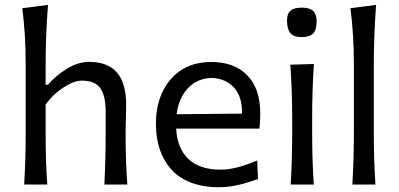

<svg xmlns="http://www.w3.org/2000/svg" viewBox="-20 -764 1654 795"><path d="M175.8 0H80.1Q86.4 -106.4 86.4 -219.2V-493.7Q86.4 -621.1 72.3 -730L178.7 -743.7Q168.9 -619.1 168.9 -493.7V-413.1H178.2Q210 -450.2 256.6 -479Q303.2 -507.8 348.1 -507.8Q427.2 -507.8 464.8 -463.1Q502.4 -418.5 502.4 -330.1Q502.4 -306.6 501.2 -269.3Q500 -231.9 500 -219.2Q500 -92.3 507.3 0H412.1Q417.5 -101.6 417.5 -215.3V-301.8Q417.5 -367.7 395.3 -398.9Q373 -430.2 319.3 -430.2Q286.1 -430.2 242.2 -401.4Q198.2 -372.6 168.9 -331.1V-215.3Q168.9 -93.8 175.8 0Z M1057.6 -294.4Q1057.6 -257.3 1053.7 -231.4H709.5Q713.4 -150.4 759.8 -106Q806.2 -61.5 893.6 -61.5Q956.5 -61.5 1044.9 -99.6L1048.3 -22.5Q1046.9 -22 1033.2 -17.6Q1019.5 -13.2 1015.4 -11.7Q1011.2 -10.3 997.8 -6.3Q984.4 -2.4 977.1 -0.7Q969.7 1 956.5 3.9Q943.4 6.8 933.3 8.1Q923.3 9.3 910.6 10.3Q897.9 11.2 885.7 11.2Q820.3 11.2 770 -8.3Q719.7 -27.8 688.5 -63.2Q657.2 -98.6 641.4 -146Q625.5 -193.4 625.5 -251Q625.5 -365.2 687.3 -436.3Q749 -507.3 855 -507.3Q950.2 -507.3 1003.9 -452.1Q1057.6 -397 1057.6 -294.4ZM856 -441.4Q795.9 -439.5 757.8 -398.4Q719.7 -357.4 711.4 -291L982.4 -293.5V-296.9Q982.4 -365.2 948.2 -402.1Q914.1 -439 856 -441.4Z M1168.5 -680.2Q1168.5 -707.5 1183.1 -720Q1197.8 -732.4 1230.5 -732.4Q1262.2 -732.4 1276.6 -718.8Q1291 -705.1 1291 -675.8Q1291 -640.6 1276.6 -625.5Q1262.2 -610.4 1229.5 -610.4Q1196.8 -610.4 1182.6 -626.5Q1168.5 -642.6 1168.5 -680.2ZM1279.3 0H1183.6Q1189.9 -106.4 1189.9 -219.2V-269Q1189.9 -389.6 1182.1 -496.1L1279.8 -499Q1272.5 -397.9 1272.5 -269V-219.2Q1272.5 -93.8 1279.3 0Z M1534.7 0H1439Q1445.3 -106.4 1445.3 -219.2V-493.7Q1445.3 -621.1 1431.2 -730L1537.1 -743.7Q1527.8 -615.2 1527.8 -493.7V-219.2Q1527.8 -93.8 1534.7 0Z"/></svg>

Font: Commissioner Flair
Style: Regular
Weight: 400
Designer: Kostas Bartsokas
Foundry: Kostas Bartsokas
Version: Version 1.000